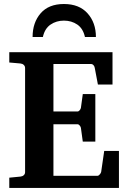

<svg xmlns="http://www.w3.org/2000/svg" viewBox="-20 -929 638 949"><path d="M567.9 0H25.9V-50.8L81.1 -56.2Q90.8 -57.1 97.4 -63Q104 -68.8 104 -78.1V-592.8Q104 -602.1 97.4 -608.2Q90.8 -614.3 81.1 -615.2L25.9 -620.1V-670.9H536.1V-511.2H463.9L448.2 -594.2Q446.8 -602.1 441.7 -607.4Q436.5 -612.8 430.2 -612.8H244.1V-377.9H362.8Q368.7 -377.9 373.8 -384Q378.9 -390.1 379.9 -396L389.2 -463.9H451.2V-229H389.2L379.9 -296.9Q378.9 -302.7 373.8 -308.8Q368.7 -314.9 362.8 -314.9H244.1V-60.1H461.9Q467.3 -60.1 473.1 -66.9Q479 -73.7 480 -79.1L495.1 -183.1H567.9ZM454.1 -746.1H399.9Q390.6 -788.1 362.1 -807.6Q333.5 -827.1 295.9 -827.1Q258.8 -827.1 230 -807.6Q201.2 -788.1 191.9 -746.1H141.1Q141.1 -817.4 180.9 -863.3Q220.7 -909.2 295.9 -909.2Q371.6 -909.2 412.8 -863Q454.1 -816.9 454.1 -746.1Z"/></svg>

Font: Veleka
Style: Bold
Weight: 700
Designer: Stefan Peev, Context Ltd, 2016; SIL International, 1997-2014.
Foundry: Stefan Peev, Context Ltd, 2016
Version: Version 1.000